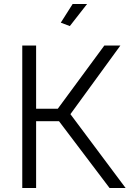

<svg xmlns="http://www.w3.org/2000/svg" viewBox="-20 -937 646 957"><path d="M328 -807 283 -824 342 -917H414ZM160 -395H268L500 -710H580L331 -368L606 0H526L274 -333H160V0H91V-710H160Z"/></svg>

Font: Oxford Sans
Style: Regular
Weight: 400
Designer: Matt McInerney, Pablo Impallari, Rodrigo Fuenzalida
Foundry: Matt McInerney, Pablo Impallari, Rodrigo Fuenzalida
Version: Version 3.000g; ttfautohint (v1.5) -l 8 -r 28 -G 28 -x 14 -D